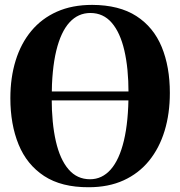

<svg xmlns="http://www.w3.org/2000/svg" viewBox="-20 -774 756 806"><path d="M352.5 12Q238 12.5 165.2 -35.2Q92.5 -83 58 -167.5Q23.5 -252 23.5 -362Q23.5 -448.5 45.8 -520.2Q68 -592 111.5 -644.2Q155 -696.5 219 -725Q283 -753.5 367 -753.5Q480.5 -753 552.5 -706.5Q624.5 -660 658.8 -577Q693 -494 693 -384Q693 -297 671 -224.8Q649 -152.5 605.8 -99.2Q562.5 -46 499 -17Q435.5 12 352.5 12ZM358 -21.5Q408.5 -21.5 444.8 -62.5Q481 -103.5 500.2 -184Q519.5 -264.5 519.5 -384Q519.5 -487 502 -562.2Q484.5 -637.5 449 -678.5Q413.5 -719.5 359.5 -719.5Q308 -719.5 271.8 -680Q235.5 -640.5 216.2 -561Q197 -481.5 197 -362Q197 -257.5 214.5 -181Q232 -104.5 267.8 -63Q303.5 -21.5 358 -21.5ZM644 -390V-352.5H73.5V-390Z"/></svg>

Font: Merriweather 120pt
Style: Bold
Weight: 700
Designer: Eben Sorkin
Foundry: Eben Sorkin
Version: Version 2.100